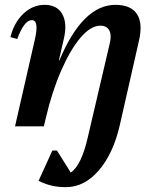

<svg xmlns="http://www.w3.org/2000/svg" viewBox="-20 -521 637 792"><path d="M42 0 124 -359Q142 -438 111 -438Q80 -438 51 -360L23 -368Q38 -428 76.5 -464.5Q115 -501 164 -501Q215 -501 236.5 -463.5Q258 -426 244 -364L223 -272H225Q321 -501 456 -501Q520 -501 545 -463Q570 -425 553 -352L474 -4Q447 113 387.5 182Q328 251 252 251Q220 251 194 245Q168 239 139 225L196 100H215L272 191Q316 160 342 46L433 -343Q441 -377 430.5 -396Q420 -415 394 -415Q354 -415 312 -365.5Q270 -316 232 -229Q194 -142 168 -30L161 0Z"/></svg>

Font: Platypi Medium
Style: Italic
Weight: 500
Italic angle: -13°
Designer: David Sargent
Foundry: Bolt Cutter Type
Version: Version 1.200; ttfautohint (v1.8.4.7-5d5b)